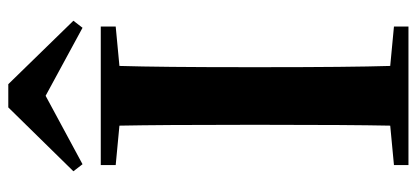

<svg xmlns="http://www.w3.org/2000/svg" viewBox="-291 -714 1005 463"><g transform="rotate(-90 211.5 -482.5)"><path d="M47 -786 30 -808 184 -965H240L393 -808L376 -786L212 -875ZM379 -706 284 -697Q281 -597 281 -395V-346Q281 -144 284 -44L379 -35V0H45V-35L140 -44Q142 -143 142 -346V-395Q142 -596 140 -697L45 -706V-742H379Z"/></g></svg>

Font: Source Han Serif JP
Style: Bold
Weight: 700
Designer: Ryoko NISHIZUKA  (kana & ideographs); Frank Grießhammer (Latin, Greek & Cyrillic); Wenlong ZHANG  (bopomofo); Sandoll Co
Foundry: Adobe Systems Incorporated
Version: Version 1.000;PS 1;hotconv 16.6.53;makeotf.lib2.5.65590